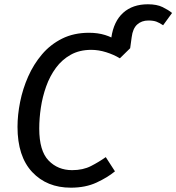

<svg xmlns="http://www.w3.org/2000/svg" viewBox="-20 -852 812 884"><path d="M579.3 -630 491.6 -664.7 492.6 -679.1Q503.6 -754.1 547.2 -793.2Q590.7 -832.3 661 -832.3Q702 -832.3 728.6 -819.3Q755.2 -806.3 772.2 -792.3L731 -735.7Q715 -746.7 700.5 -752.2Q686 -757.6 663.1 -757.6Q632.1 -757.6 611.7 -739.2Q591.3 -720.7 586.3 -680.9ZM389.8 -701.1Q430.9 -701.1 464.4 -690.6Q497.9 -680.1 519.9 -663Q537.1 -661.1 551.7 -651.6Q566.3 -642.1 579.3 -630L531.9 -583.5Q503.9 -600.5 468.9 -611.5Q434 -622.5 400 -622.5Q346.1 -622.5 305.8 -600Q265.4 -577.5 237.5 -539.6Q209.5 -501.6 192.6 -454.2Q175.7 -406.8 168.2 -356.9Q160.7 -307 160.7 -260.1Q160.7 -157.4 203.6 -113Q246.4 -68.6 312.2 -68.6Q362.1 -68.6 399.1 -87.6Q436 -106.6 467 -128.6L509.3 -63.1Q475.3 -35 424.6 -11.5Q374 12.1 306 12.1Q195.8 12.1 128.2 -59.9Q60.6 -132 60.6 -268Q60.6 -323 72.7 -383.1Q84.7 -443.1 109.7 -499.6Q134.7 -556.1 173.3 -601.6Q211.8 -647.1 265.8 -674.1Q319.8 -701.1 389.8 -701.1Z"/></svg>

Font: Fira Sans Variable
Style: Italic
Weight: 397
Italic angle: -8°
Designer: Carrois Corporate & Edenspiekermann AG
Foundry: Carrois Corporate GbR & Edenspiekermann AG
Version: Version 4.202